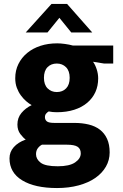

<svg xmlns="http://www.w3.org/2000/svg" viewBox="-20 -710 622 970"><path d="M57 -315Q57 -354 73 -386.5Q89 -419 117.5 -442.5Q146 -466 184.5 -478.5Q223 -491 269 -491Q286 -491 308 -488Q330 -485 348 -480H552V-389H506L450 -398Q461 -383 468.5 -360Q476 -337 476 -314Q476 -276 462 -245Q448 -214 421 -191Q394 -168 355 -155.5Q316 -143 267 -143Q256 -143 246 -144Q236 -145 226 -147Q219 -143 213 -136Q207 -129 207 -118Q207 -105 216.5 -97Q226 -89 255 -89H356Q395 -89 428 -81Q461 -73 484.5 -55Q508 -37 521 -8.5Q534 20 534 60Q534 99 515 132Q496 165 461.5 189Q427 213 377.5 226.5Q328 240 268 240Q156 240 92 201Q28 162 28 90Q28 58 49.5 33.5Q71 9 110 -5Q98 -13 83 -32.5Q68 -52 68 -81Q68 -115 88.5 -139.5Q109 -164 140 -179Q127 -186 112.5 -198.5Q98 -211 85.5 -228Q73 -245 65 -266.5Q57 -288 57 -315ZM192 21Q180 27 171 39Q162 51 162 69Q162 94 185.5 112Q209 130 272 130Q331 130 359.5 110.5Q388 91 388 65Q388 42 372 31.5Q356 21 318 21ZM332 -317Q332 -352 313.5 -370.5Q295 -389 267 -389Q238 -389 220 -370.5Q202 -352 202 -317Q202 -282 220.5 -263.5Q239 -245 267 -245Q296 -245 314 -263.5Q332 -282 332 -317ZM446 -546H340L280 -620L220 -546H110L240 -690H319Z"/></svg>

Font: Ek Mukta ExtraBold
Style: Regular
Weight: 800
Designer: Girish Dalvi and Yashodeep Gholap
Foundry: Ek Type
Version: Version 2.538;PS 1.002;hotconv 16.6.51;makeotf.lib2.5.65220;